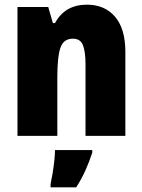

<svg xmlns="http://www.w3.org/2000/svg" viewBox="-20 -583 611 824"><path d="M353 -563Q429 -563 473.5 -511.5Q518 -460 518 -360V0H347V-306Q347 -361 336 -389Q325 -417 293 -417Q253 -417 239.5 -378.5Q226 -340 226 -250V0H55V-553H187L207 -484H216Q259 -563 353 -563ZM376 72Q363 112 346.5 148.5Q330 185 307 221H197V207Q201 189 205.5 162Q210 135 213 108Q216 81 216 61H376Z"/></svg>

Font: Noto Sans Lao Condensed Black
Style: Regular
Weight: 900
Width: 3
Designer: Monotype Design Team
Foundry: Monotype Imaging Inc.
Version: Version 2.003; ttfautohint (v1.8.4.7-5d5b)